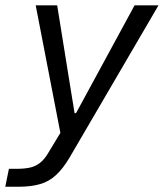

<svg xmlns="http://www.w3.org/2000/svg" viewBox="-61 -545 624 732"><path d="M-40.9 167 -27 98.6H3.1Q31.4 98.6 52.6 94.1Q73.7 89.6 91.1 76.3Q108.4 63 124.1 36.1L176.4 -50.3L173.9 -14L75.1 -524.7H157L197.1 -275.3L223.3 -113.7H228.9L316.7 -275.3L452.1 -524.7H543.3L203.3 57.3Q179 98 152.6 122.4Q126.3 146.9 91.8 156.9Q57.3 167 9.1 167Z"/></svg>

Font: Mona Sans ExtraLight
Style: Italic
Weight: 200
Italic angle: -11.6951°
Designer: Deni Anggara
Foundry: GitHub
Version: Version 2.000